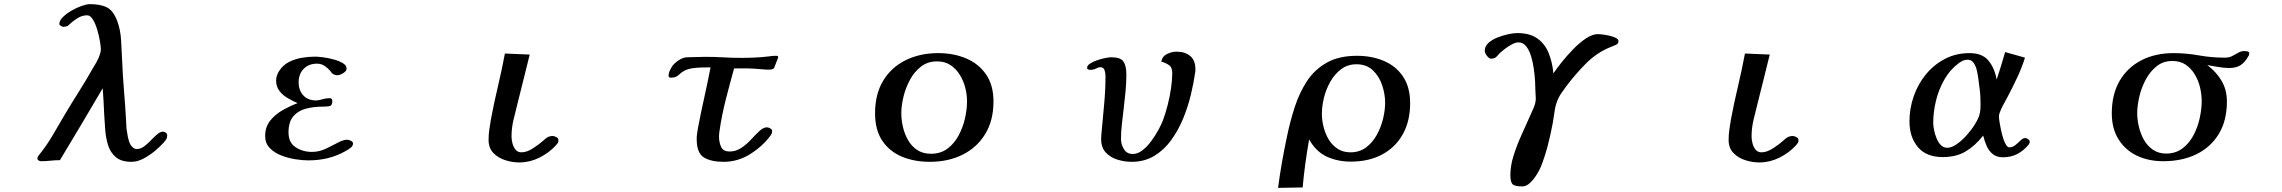

<svg xmlns="http://www.w3.org/2000/svg" viewBox="-20 -778 11040 929"><path d="M789 -123Q789 -111 784 -103.5Q779 -96 772 -88Q754 -68 728 -46.5Q702 -25 673 -10Q644 5 616 5Q567 5 540.5 -17.5Q514 -40 503 -75.5Q492 -111 489 -151Q486 -191 484 -227Q483 -259 481 -289.5Q479 -320 477 -351Q375 -177 270 -3Q247 -3 224 -0.5Q201 2 178 2Q173 2 167 -1.5Q161 -5 161 -11Q161 -17 164.5 -22.5Q168 -28 172 -32Q208 -77 237 -127Q266 -177 295 -226Q327 -280 361 -333.5Q395 -387 426 -442Q437 -460 447.5 -478.5Q458 -497 464 -517Q466 -522 467 -528Q468 -534 468 -540Q468 -552 463.5 -578.5Q459 -605 450.5 -634Q442 -663 429.5 -683.5Q417 -704 402 -704Q377 -704 354 -689.5Q331 -675 314 -658Q310 -654 307 -652Q303 -651 297.5 -649.5Q292 -648 287 -648Q283 -648 275 -652.5Q267 -657 267 -661Q267 -678 284 -695Q301 -712 326 -726.5Q351 -741 375.5 -749.5Q400 -758 415 -758Q466 -758 497 -742.5Q528 -727 547 -677Q563 -635 566 -581.5Q569 -528 571 -484Q574 -411 580 -339Q586 -267 590 -195Q591 -185 591 -175.5Q591 -166 592 -156Q594 -140 598.5 -116.5Q603 -93 611 -79Q616 -70 624 -63.5Q632 -57 643 -57Q660 -57 677 -69.5Q694 -82 710 -99Q726 -116 741 -128.5Q756 -141 768 -141Q776 -141 782.5 -136Q789 -131 789 -123Z M1688 -84Q1688 -71 1675.5 -62Q1663 -53 1652 -47Q1609 -23 1565 -12.5Q1521 -2 1471 -2Q1444 -2 1409 -7.5Q1374 -13 1340.5 -26Q1307 -39 1285 -62Q1263 -85 1263 -120Q1263 -164 1287.5 -194.5Q1312 -225 1348.5 -245.5Q1385 -266 1420 -279Q1397 -289 1372.5 -303Q1348 -317 1332 -338Q1316 -359 1316 -388Q1316 -401 1320 -413Q1324 -425 1331 -435Q1350 -464 1379 -478.5Q1408 -493 1441 -498.5Q1474 -504 1505 -504Q1517 -504 1541.5 -501Q1566 -498 1592.5 -491Q1619 -484 1638 -473Q1657 -462 1657 -446Q1657 -434 1640.5 -424Q1624 -414 1613 -414Q1600 -414 1590 -421Q1586 -423 1583.5 -427Q1581 -431 1578 -435Q1566 -449 1550 -459.5Q1534 -470 1514 -470Q1474 -470 1449.5 -445Q1425 -420 1425 -380Q1425 -341 1447.5 -316.5Q1470 -292 1510 -292Q1521 -292 1539 -297.5Q1557 -303 1575 -303Q1588 -303 1588 -289Q1588 -266 1572.5 -264Q1557 -262 1540 -262Q1497 -262 1459.5 -252Q1422 -242 1399 -215Q1376 -188 1376 -137Q1376 -88 1410.5 -65.5Q1445 -43 1489 -43Q1524 -43 1555.5 -58Q1587 -73 1614 -87.5Q1641 -102 1660 -102Q1667 -102 1677.5 -97Q1688 -92 1688 -84Z M2682 -100Q2682 -91 2679 -86.5Q2676 -82 2670 -75Q2636 -38 2589.5 -15Q2543 8 2492 8Q2459 8 2424.5 -3Q2390 -14 2367 -38Q2344 -62 2344 -101Q2344 -126 2347.5 -150.5Q2351 -175 2355 -199Q2370 -279 2389 -359Q2408 -439 2423 -519L2543 -514Q2529 -456 2514.5 -399Q2500 -342 2486 -285Q2476 -244 2465.5 -202Q2455 -160 2455 -117Q2455 -103 2459.5 -85Q2464 -67 2474.5 -54Q2485 -41 2503 -41Q2529 -41 2559 -60.5Q2589 -80 2608 -97Q2613 -101 2617 -105Q2621 -109 2626 -112Q2639 -120 2654 -120Q2662 -120 2672 -114.5Q2682 -109 2682 -100Z M3745 -499 3725 -448Q3717 -441 3702 -441Q3683 -441 3664 -443Q3645 -445 3626 -446Q3613 -447 3599.5 -447Q3586 -447 3572 -447H3532Q3511 -372 3491.5 -295.5Q3472 -219 3461 -142Q3460 -136 3459.5 -129.5Q3459 -123 3459 -117Q3459 -90 3469 -67.5Q3479 -45 3511 -45Q3541 -45 3567 -62.5Q3593 -80 3614.5 -103.5Q3636 -127 3655 -144.5Q3674 -162 3691 -162Q3697 -162 3706.5 -157Q3716 -152 3716 -144Q3716 -137 3713.5 -131Q3711 -125 3706 -119Q3666 -67 3607.5 -31Q3549 5 3481 5Q3420 5 3385.5 -16.5Q3351 -38 3351 -105Q3351 -119 3353 -132Q3355 -145 3357 -158Q3371 -232 3387.5 -305.5Q3404 -379 3418 -452Q3400 -452 3376 -451.5Q3352 -451 3329 -447.5Q3306 -444 3290 -435Q3276 -427 3268.5 -419.5Q3261 -412 3251.5 -407Q3242 -402 3223 -402Q3221 -402 3218 -404.5Q3215 -407 3215 -410Q3215 -424 3221 -436.5Q3227 -449 3234 -460Q3246 -475 3266.5 -488Q3287 -501 3306 -501Q3328 -501 3349.5 -502Q3371 -503 3393 -503Q3437 -503 3480 -500.5Q3523 -498 3566 -498Q3600 -498 3633 -499.5Q3666 -501 3699 -505Q3717 -508 3734 -508Q3737 -508 3741 -507.5Q3745 -507 3745 -502Z M4659 -288Q4659 -320 4650.5 -353.5Q4642 -387 4624 -416Q4606 -445 4579 -463Q4552 -481 4514 -481Q4469 -481 4436.5 -456Q4404 -431 4383 -392Q4362 -353 4351.5 -310Q4341 -267 4341 -230Q4341 -198 4349 -163.5Q4357 -129 4374 -99.5Q4391 -70 4418.5 -52Q4446 -34 4484 -34Q4531 -34 4564 -58.5Q4597 -83 4618 -122Q4639 -161 4649 -205Q4659 -249 4659 -288ZM4787 -287Q4787 -195 4747 -129.5Q4707 -64 4637.5 -29.5Q4568 5 4479 5Q4404 5 4344 -20Q4284 -45 4249 -97Q4214 -149 4214 -230Q4214 -322 4253 -387Q4292 -452 4361.5 -486.5Q4431 -521 4520 -521Q4594 -521 4654.5 -495.5Q4715 -470 4751 -418Q4787 -366 4787 -287Z M5764 -443Q5764 -439 5764 -435.5Q5764 -432 5763 -428Q5756 -378 5742 -319.5Q5728 -261 5704.5 -204Q5681 -147 5646.5 -99.5Q5612 -52 5564.5 -23.5Q5517 5 5455 5Q5421 5 5387 -5.5Q5353 -16 5330.5 -40Q5308 -64 5308 -104Q5308 -112 5308.5 -121Q5309 -130 5310 -138Q5316 -206 5322.5 -274Q5329 -342 5329 -410Q5329 -424 5324.5 -438.5Q5320 -453 5302 -453Q5297 -453 5283.5 -446.5Q5270 -440 5256 -440Q5251 -440 5245.5 -442Q5240 -444 5240 -450Q5240 -461 5254.5 -470.5Q5269 -480 5290 -487Q5311 -494 5329.5 -497.5Q5348 -501 5357 -501Q5402 -501 5416 -480Q5430 -459 5430 -418Q5430 -374 5425.5 -330.5Q5421 -287 5416 -244Q5412 -210 5408 -175Q5404 -140 5404 -105Q5404 -80 5418 -56.5Q5432 -33 5461 -33Q5485 -33 5508 -51Q5531 -69 5550.5 -95.5Q5570 -122 5585 -149.5Q5600 -177 5607 -196Q5619 -228 5629.5 -268.5Q5640 -309 5646 -350.5Q5652 -392 5652 -425Q5652 -452 5637 -462.5Q5622 -473 5599 -480Q5604 -506 5627 -517Q5650 -528 5673 -528Q5714 -528 5739 -507Q5764 -486 5764 -443Z M6682 -281Q6682 -323 6667.5 -366Q6653 -409 6622.5 -438Q6592 -467 6543 -467Q6501 -467 6469.5 -443.5Q6438 -420 6417 -383Q6396 -346 6386 -305Q6376 -264 6376 -228Q6376 -197 6384 -164.5Q6392 -132 6408.5 -104Q6425 -76 6451.5 -58.5Q6478 -41 6514 -41Q6558 -41 6589.5 -64.5Q6621 -88 6641.5 -125Q6662 -162 6672 -203.5Q6682 -245 6682 -281ZM6803 -279Q6803 -192 6767.5 -128.5Q6732 -65 6667.5 -30.5Q6603 4 6516 4Q6452 4 6400 -20Q6348 -44 6315 -102H6314Q6304 -45 6296 13Q6288 71 6283 129L6164 131Q6172 69 6183 6.5Q6194 -56 6207 -117Q6222 -190 6244.5 -259.5Q6267 -329 6303.5 -385Q6340 -441 6399 -474.5Q6458 -508 6546 -508Q6618 -508 6676.5 -483Q6735 -458 6769 -407Q6803 -356 6803 -279Z M7811 -579Q7811 -566 7798.5 -561Q7786 -556 7777 -552Q7707 -525 7651.5 -468.5Q7596 -412 7553 -353Q7544 -341 7535.5 -328.5Q7527 -316 7520 -302Q7507 -274 7502.5 -243Q7498 -212 7493 -182Q7483 -128 7469 -74Q7455 -20 7435 30Q7429 45 7415 67.5Q7401 90 7383 107Q7365 124 7346 124Q7312 124 7300 114.5Q7288 105 7288 69Q7288 24 7303.5 -25Q7319 -74 7340.5 -122Q7362 -170 7380 -210Q7389 -230 7400 -255Q7411 -280 7411 -301Q7411 -311 7410 -321Q7409 -331 7409 -341Q7409 -357 7407.5 -385Q7406 -413 7401.5 -445Q7397 -477 7388 -506.5Q7379 -536 7364 -554.5Q7349 -573 7327 -573Q7313 -573 7294.5 -563Q7276 -553 7259.5 -540Q7243 -527 7233 -517Q7229 -513 7225.5 -508.5Q7222 -504 7217 -500Q7207 -494 7195 -494Q7185 -494 7174.5 -508Q7164 -522 7164 -532Q7164 -554 7181.5 -570Q7199 -586 7225.5 -596.5Q7252 -607 7278 -612.5Q7304 -618 7321 -618Q7382 -618 7418.5 -592Q7455 -566 7473 -522Q7491 -478 7496 -424H7497Q7511 -445 7536 -476.5Q7561 -508 7591.5 -539.5Q7622 -571 7653.5 -592Q7685 -613 7712 -613Q7719 -613 7735 -611Q7751 -609 7768.5 -605Q7786 -601 7798.5 -594.5Q7811 -588 7811 -579Z M8682 -100Q8682 -91 8679 -86.5Q8676 -82 8670 -75Q8636 -38 8589.5 -15Q8543 8 8492 8Q8459 8 8424.5 -3Q8390 -14 8367 -38Q8344 -62 8344 -101Q8344 -126 8347.5 -150.5Q8351 -175 8355 -199Q8370 -279 8389 -359Q8408 -439 8423 -519L8543 -514Q8529 -456 8514.5 -399Q8500 -342 8486 -285Q8476 -244 8465.5 -202Q8455 -160 8455 -117Q8455 -103 8459.5 -85Q8464 -67 8474.5 -54Q8485 -41 8503 -41Q8529 -41 8559 -60.5Q8589 -80 8608 -97Q8613 -101 8617 -105Q8621 -109 8626 -112Q8639 -120 8654 -120Q8662 -120 8672 -114.5Q8682 -109 8682 -100Z M9563 -272Q9563 -292 9562 -312.5Q9561 -333 9558 -352Q9556 -365 9553.5 -387.5Q9551 -410 9546 -433.5Q9541 -457 9530 -473Q9519 -489 9501 -489Q9488 -489 9478 -484.5Q9468 -480 9457 -472Q9415 -441 9387.5 -392.5Q9360 -344 9347 -289.5Q9334 -235 9334 -183Q9334 -169 9338 -149Q9342 -129 9350 -109Q9358 -89 9371 -76Q9384 -63 9402 -63Q9423 -63 9448 -80.5Q9473 -98 9496.5 -124.5Q9520 -151 9536.5 -178Q9553 -205 9558 -224Q9561 -236 9562 -248Q9563 -260 9563 -272ZM9801 -93Q9801 -88 9799.5 -85Q9798 -82 9795 -77Q9770 -48 9740 -32.5Q9710 -17 9671 -17Q9641 -17 9622 -32.5Q9603 -48 9592.5 -72Q9582 -96 9576 -121H9575Q9536 -72 9490.5 -45Q9445 -18 9380 -18Q9300 -18 9259.5 -66.5Q9219 -115 9219 -191Q9219 -253 9239.5 -312Q9260 -371 9298.5 -418Q9337 -465 9390.5 -493Q9444 -521 9510 -521Q9571 -521 9601 -485Q9631 -449 9641 -393Q9652 -426 9662 -459Q9672 -492 9682 -526L9778 -499Q9762 -448 9739 -400Q9728 -376 9716 -352.5Q9704 -329 9692 -306Q9682 -287 9672 -269Q9662 -251 9655 -231Q9652 -224 9652 -213Q9652 -204 9656 -180.5Q9660 -157 9666.5 -130Q9673 -103 9682.5 -84Q9692 -65 9702 -65Q9718 -65 9731.5 -76Q9745 -87 9756.5 -98.5Q9768 -110 9779 -110Q9785 -110 9793 -104.5Q9801 -99 9801 -93Z M10633 -289Q10633 -321 10625 -355Q10617 -389 10599.5 -418Q10582 -447 10555.5 -465Q10529 -483 10491 -483Q10447 -483 10415 -457.5Q10383 -432 10362 -392.5Q10341 -353 10331 -309.5Q10321 -266 10321 -230Q10321 -199 10329 -165Q10337 -131 10353.5 -101.5Q10370 -72 10397 -53.5Q10424 -35 10461 -35Q10507 -35 10540 -60Q10573 -85 10593.5 -124Q10614 -163 10623.5 -207Q10633 -251 10633 -289ZM10863 -518Q10863 -511 10857 -503Q10841 -475 10820 -462Q10799 -449 10766 -449Q10739 -449 10712.5 -454Q10686 -459 10660 -463Q10704 -430 10729.5 -386.5Q10755 -343 10755 -287Q10755 -194 10715.5 -129.5Q10676 -65 10607 -31.5Q10538 2 10447 2Q10375 2 10319 -25Q10263 -52 10230.5 -104Q10198 -156 10198 -230Q10198 -321 10235.5 -386Q10273 -451 10340.5 -486Q10408 -521 10497 -521Q10558 -521 10619.5 -510Q10681 -499 10745 -499Q10766 -499 10781 -507Q10796 -515 10810 -523Q10824 -531 10839 -531Q10846 -531 10854.5 -529.5Q10863 -528 10863 -518Z"/></svg>

Font: Kaisei Decol
Style: Bold
Weight: 700
Designer: Font-Kai, 金井和夫
Foundry: KAZUO KANAI
Version: Version 5.003